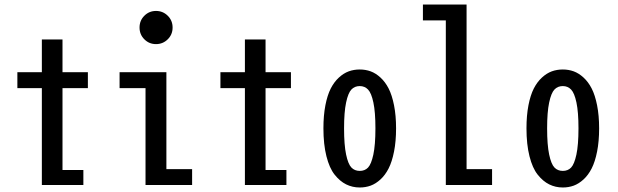

<svg xmlns="http://www.w3.org/2000/svg" viewBox="-20 -820 2740 851"><path d="M257 -66.5H349.5V0H165.5V-429.5H57V-500H165.5V-645H257V-500H369.5V-429.5H257Z M723.5 -645.8Q702 -624.5 671.5 -624.5Q641 -624.5 619.8 -645.8Q598.5 -667 598.5 -698Q598.5 -729 619.8 -750.2Q641 -771.5 671.5 -771.5Q702 -771.5 723.5 -750.2Q745 -729 745 -698Q745 -667 723.5 -645.8ZM717.5 -70.5H831.5V0H625V-429.5H510V-500H717.5Z M1157 -66.5H1249.5V0H1065.5V-429.5H957V-500H1065.5V-645H1157V-500H1269.5V-429.5H1157Z M1574.5 11Q1542 11 1514.2 -2.8Q1486.5 -16.5 1463.2 -45.8Q1440 -75 1426.8 -127.5Q1413.5 -180 1413.5 -251Q1413.5 -308 1422.2 -353.2Q1431 -398.5 1446 -427.8Q1461 -457 1482 -476.2Q1503 -495.5 1525.8 -503.8Q1548.5 -512 1574.5 -512Q1600 -512 1622.8 -503.8Q1645.5 -495.5 1666.5 -476.2Q1687.5 -457 1702.5 -427.8Q1717.5 -398.5 1726.5 -353.2Q1735.5 -308 1735.5 -251Q1735.5 -193.5 1726.5 -148.2Q1717.5 -103 1702.5 -73.5Q1687.5 -44 1666.5 -24.8Q1645.5 -5.5 1622.8 2.8Q1600 11 1574.5 11ZM1644 -251Q1644 -323 1635 -365.5Q1626 -408 1611.2 -423.2Q1596.5 -438.5 1574.5 -438.5Q1552 -438.5 1537.5 -423.2Q1523 -408 1514 -365.5Q1505 -323 1505 -251Q1505 -178 1514 -135.2Q1523 -92.5 1537.5 -77.5Q1552 -62.5 1574.5 -62.5Q1597 -62.5 1611.2 -77.2Q1625.5 -92 1634.8 -135Q1644 -178 1644 -251Z M2048 -70.5H2161V0H1956V-729.5H1854.5V-800H2048Z M2474.5 11Q2442 11 2414.2 -2.8Q2386.5 -16.5 2363.2 -45.8Q2340 -75 2326.8 -127.5Q2313.5 -180 2313.5 -251Q2313.5 -308 2322.2 -353.2Q2331 -398.5 2346 -427.8Q2361 -457 2382 -476.2Q2403 -495.5 2425.8 -503.8Q2448.5 -512 2474.5 -512Q2500 -512 2522.8 -503.8Q2545.5 -495.5 2566.5 -476.2Q2587.5 -457 2602.5 -427.8Q2617.5 -398.5 2626.5 -353.2Q2635.5 -308 2635.5 -251Q2635.5 -193.5 2626.5 -148.2Q2617.5 -103 2602.5 -73.5Q2587.5 -44 2566.5 -24.8Q2545.5 -5.5 2522.8 2.8Q2500 11 2474.5 11ZM2544 -251Q2544 -323 2535 -365.5Q2526 -408 2511.2 -423.2Q2496.5 -438.5 2474.5 -438.5Q2452 -438.5 2437.5 -423.2Q2423 -408 2414 -365.5Q2405 -323 2405 -251Q2405 -178 2414 -135.2Q2423 -92.5 2437.5 -77.5Q2452 -62.5 2474.5 -62.5Q2497 -62.5 2511.2 -77.2Q2525.5 -92 2534.8 -135Q2544 -178 2544 -251Z"/></svg>

Font: League Mono Condensed
Style: Regular
Weight: 400
Width: 1
Designer: Tyler Finck
Foundry: The League of Moveable Type / Tyler Finck
Version: Version 2.210